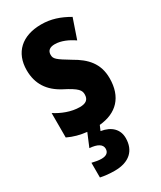

<svg xmlns="http://www.w3.org/2000/svg" viewBox="-202 -630 787 939"><g transform="rotate(-30 192.0 -160.0)"><path d="M281 128C281 79 248 46 191 37L203 9C301 0 359 -59 359 -165C359 -249 313 -296 246 -334C176 -376 166 -385 166 -408C166 -431 181 -443 209 -443C245 -443 282 -426 314 -404L352 -515C302 -544 255 -560 200 -560C91 -560 27 -500 27 -401C27 -323 64 -269 132 -233C205 -196 214 -180 214 -157C214 -128 197 -115 163 -115C114 -115 65 -135 28 -159V-21C61 -5 96 4 133 8L102 82C145 85 170 99 170 124C170 145 156 157 128 157C113 157 95 154 75 149V232C98 237 125 240 155 240C237 240 281 198 281 128Z"/></g></svg>

Font: Noto Sans Arabic UI XCn XBd
Style: Regular
Weight: 800
Width: 2
Designer: Monotype Design Team, Nadine Chahine and Nizar Qandah
Foundry: Monotype Imaging Inc.
Version: Version 2.010